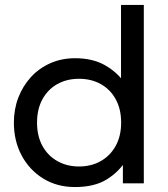

<svg xmlns="http://www.w3.org/2000/svg" viewBox="-20 -740 680 775"><path d="M282.5 15Q210 15 154.2 -19.5Q98.5 -54 67.2 -112.8Q36 -171.5 36 -245Q36 -299 54 -346Q72 -393 104.8 -428.8Q137.5 -464.5 183 -484.8Q228.5 -505 283.5 -505Q354 -505 404.2 -476.5Q454.5 -448 487 -400L468.5 -379.5V-720H560.5V0H476V-115L489.5 -94Q461 -47 411.2 -16Q361.5 15 282.5 15ZM299 -68Q348.5 -68 386.8 -89.8Q425 -111.5 447 -151.2Q469 -191 469 -245Q469 -299.5 447.2 -339.2Q425.5 -379 387 -400.5Q348.5 -422 299 -422Q249.5 -422 211.2 -400.5Q173 -379 151.2 -339.2Q129.5 -299.5 129.5 -245Q129.5 -191 151.2 -151.2Q173 -111.5 211.5 -89.8Q250 -68 299 -68Z"/></svg>

Font: Geologica Roman Light
Style: Regular
Weight: 300
Designer: Sindre Bremnes, Frode Helland
Foundry: Monokrom Skriftforlag AS
Version: Version 1.010;gftools[0.9.28]